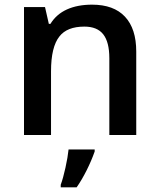

<svg xmlns="http://www.w3.org/2000/svg" viewBox="-20 -571 674 812"><path d="M81.5 -541H170.4L186.5 -470.2H193.4Q218.3 -510.7 262.9 -531Q307.6 -551.3 369.6 -551.3Q460.9 -551.3 508.5 -500.5Q556.2 -449.7 556.2 -353V0H442.4V-324.7Q442.4 -393.1 416.7 -425.8Q391.1 -458.5 336.9 -458.5Q263.7 -458.5 231.4 -417Q195.8 -372.6 195.8 -269.5V0H81.5ZM270 61H380.4V69.8Q366.2 109.9 346.2 149.7Q326.2 189.5 304.2 221.2H236.8V210.4Q247.1 182.6 256.8 138.4Q266.6 94.2 270 61Z"/></svg>

Font: Viking Open Sans Light
Style: Bold
Weight: 600
Foundry: Ascender Corporation
Version: Version 2.001